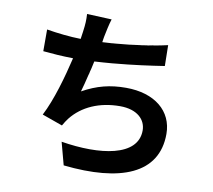

<svg xmlns="http://www.w3.org/2000/svg" viewBox="-90 -905 1180 1063"><g transform="rotate(10 500.0 -374.0)"><path d="M863 -224C863 -352 761 -437 599 -437C510 -437 437 -419 356 -374C364 -402 373 -435 381 -470L384 -480C385 -483 385 -487 386 -490L390 -505C393 -520 397 -535 400 -550C432 -552 465 -554 499 -557L509 -558C611 -567 713 -581 789 -593L787 -710C763 -704 738 -700 713 -695L703 -694C695 -692 686 -691 678 -689L668 -688C660 -687 651 -685 643 -684L633 -683C592 -677 550 -672 510 -669L500 -668C495 -668 491 -667 486 -667L476 -666C459 -665 441 -664 425 -663C427 -674 428 -686 430 -695C437 -728 443 -761 454 -796L315 -802C317 -769 316 -745 310 -702C308 -690 306 -675 304 -660C243 -661 172 -669 112 -679V-557C163 -552 218 -548 281 -547C255 -437 218 -304 170 -211L285 -170C295 -187 302 -199 313 -213C373 -289 469 -331 584 -331C682 -331 730 -280 730 -220C730 -73 518 -45 299 -81L333 46C656 81 863 1 863 -224Z"/></g></svg>

Font: Glow Sans SC Normal
Style: Bold
Weight: 700
Designer: Ryoko NISHIZUKA (kana, bopomofo & ideographs); Paul D. Hunt (Latin, Greek & Cyrillic); Sandoll Communications, Soo-young
Version: Version 0.93